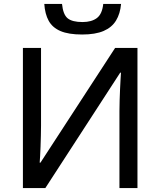

<svg xmlns="http://www.w3.org/2000/svg" viewBox="-20 -958 816 978"><path d="M96.7 -713.9H189V-318.4Q189 -294.4 188.2 -266.1Q187.5 -237.8 186.5 -210.4Q185.5 -183.1 184.3 -161.6Q183.1 -140.1 182.1 -129.4H186L566.4 -713.9H680.2V0H588.4V-391.6Q588.4 -418 589.4 -447.8Q590.3 -477.5 591.6 -505.6Q592.8 -533.7 594.2 -555.4Q595.7 -577.1 596.2 -587.9H592.3L210.9 0H96.7ZM596.7 -938Q592.3 -888.2 571 -853.3Q549.8 -818.4 507.8 -800.3Q465.8 -782.2 398.4 -782.2Q329.1 -782.2 288.1 -799.8Q247.1 -817.4 228 -852.1Q209 -886.7 205.6 -938H295.9Q301.3 -883.8 324.7 -864.7Q348.1 -845.7 400.4 -845.7Q446.3 -845.7 473.4 -866Q500.5 -886.2 505.9 -938Z"/></svg>

Font: Open Sans Medium
Style: Regular
Weight: 500
Designer: Monotype Design Team
Foundry: Monotype Imaging Inc.
Version: Version 3.000